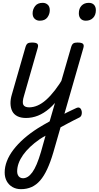

<svg xmlns="http://www.w3.org/2000/svg" viewBox="-20 -815 696 1354"><path d="M164 17Q127 17 102.5 4.5Q78 -8 66.5 -30.5Q55 -53 54 -83.5Q53 -114 64 -150L160 -484Q166 -503 175.5 -509Q185 -515 205 -515Q235 -515 243.5 -506Q252 -497 246 -477L150 -142Q135 -94 144.5 -76Q154 -58 186 -58Q200 -58 206 -46.5Q212 -35 210 -20.5Q208 -6 196.5 5.5Q185 17 164 17ZM260 -669Q239 -669 224.5 -682.5Q210 -696 210 -721Q210 -749 227.5 -772Q245 -795 281 -795Q302 -795 316.5 -782Q331 -769 331 -743Q331 -715 314 -692Q297 -669 260 -669ZM162 17Q148 17 142 5.5Q136 -6 138.5 -20.5Q141 -35 152.5 -46.5Q164 -58 185 -58Q215 -58 245 -71Q275 -84 305.5 -111Q336 -138 368 -179.5Q400 -221 433 -277Q442 -290 453.5 -289Q465 -288 472.5 -278.5Q480 -269 474 -257Q440 -187 403.5 -135Q367 -83 328 -49.5Q289 -16 248 0.5Q207 17 162 17ZM379 18Q398 7 417 -3.5Q436 -14 454.5 -23Q473 -32 490 -40Q507 -48 520 -54Q535 -60 544 -53Q553 -46 556 -32Q559 -18 555 -5Q551 8 539 14Q520 23 499 34Q478 45 456 56.5Q434 68 412.5 80Q391 92 370 104ZM128 519Q94 519 68 504Q42 489 27.5 462.5Q13 436 13 401Q13 362 28.5 321.5Q44 281 74.5 241Q105 201 148 163Q191 125 246 90Q266 77 287.5 65Q309 53 330 41L482 -484Q488 -503 497.5 -509Q507 -515 526 -515Q556 -515 565 -506Q574 -497 568 -477L356 260Q336 328 313 377.5Q290 427 263 458Q236 489 202.5 504Q169 519 128 519ZM142 442Q159 442 175.5 432Q192 422 208 400Q224 378 239 342.5Q254 307 269 256L301 142Q291 147 281 153.5Q271 160 261 166Q222 193 192.5 221Q163 249 142.5 278Q122 307 111.5 336Q101 365 101 394Q101 408 106 419Q111 430 120.5 436Q130 442 142 442ZM585 -669Q562 -669 549 -683Q536 -697 536 -721Q536 -755 555 -775Q574 -795 606 -795Q630 -795 643 -781Q656 -767 656 -743Q656 -709 636.5 -689Q617 -669 585 -669Z"/></svg>

Font: Playwrite TZ
Style: Regular
Weight: 400
Designer: Veronika Burian, José Scaglione
Foundry: TypeTogether
Version: Version 1.002